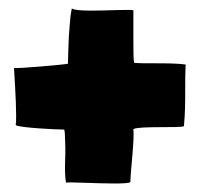

<svg xmlns="http://www.w3.org/2000/svg" viewBox="-20 -544 472 452"><path d="M136 -114C139 -116 207 -112 250 -112C271 -112 287 -113 287 -116V-118C287 -138 297 -217 294 -240C307 -248 405 -242 413 -247C416 -278 416 -305 416 -334C416 -352 416 -371 417 -392C398 -395 368 -395 340 -395C323 -395 308 -395 296 -396C294 -402 294 -425 294 -451C294 -477 294 -506 294 -520C280 -522 234 -519 196 -519C174 -519 155 -520 149 -524C148 -517 147 -514 146 -506C145 -493 143 -476 142 -457C141 -429 140 -409 140 -394C133 -392 20 -382 13 -384C13 -377 18 -311 18 -272C18 -263 18 -256 17 -251C17 -250 17 -250 18 -249C29 -243 115 -239 129 -239H131C132 -238 133 -230 133 -219C135 -187 133 -170 133 -150C133 -141 133 -130 135 -117C135 -114 136 -115 136 -114Z"/></svg>

Font: HEYCLAY
Style: Regular
Weight: 400
Designer: Marcelo Magalhaes
Foundry: Marcelo Magalhães
Version: Version 1.300;hotconv 1.0.109;makeotfexe 2.5.65596